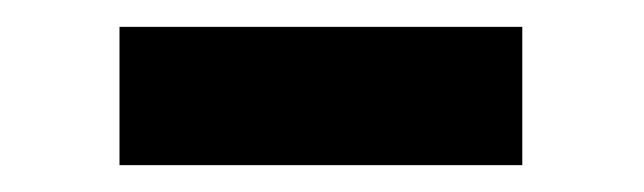

<svg xmlns="http://www.w3.org/2000/svg" viewBox="-20 -342 480 143"><path d="M69 -322H369V-219H69Z"/></svg>

Font: Panefresco 750wt
Style: Regular
Weight: 750
Foundry: Campivisivi & Chank Co
Version: Version 1.000